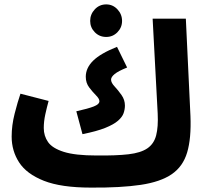

<svg xmlns="http://www.w3.org/2000/svg" viewBox="-20 -832 939 873"><path d="M393 21Q258 21 179.5 -10Q101 -41 67 -93.5Q33 -146 33 -211Q33 -262 46.5 -315Q60 -368 73 -406L201 -373Q193 -344 186 -312Q179 -280 179 -250Q179 -214 198.5 -186Q218 -158 270 -141.5Q322 -125 419 -125Q508 -124 564 -130.5Q620 -137 650 -157.5Q680 -178 690 -216.5Q700 -255 697 -316L674 -747H825L846 -304Q850 -203 831 -139Q812 -75 761 -40Q710 -5 620 8.5Q530 22 393 21ZM355 -222 327 -326Q381 -338 406.5 -348Q432 -358 432 -372Q432 -383 416.5 -398.5Q401 -414 385.5 -434.5Q370 -455 370 -483Q370 -523 403.5 -556Q437 -589 512 -619L558 -525Q518 -509 501.5 -495.5Q485 -482 485 -470Q485 -456 501 -439Q517 -422 532.5 -400Q548 -378 548 -352Q548 -335 542 -317.5Q536 -300 516.5 -283Q497 -266 458.5 -250.5Q420 -235 355 -222ZM463 -664Q432 -664 411 -685.5Q390 -707 390 -737Q390 -767 411 -789.5Q432 -812 463 -812Q493 -812 514 -789.5Q535 -767 535 -737Q535 -707 514 -685.5Q493 -664 463 -664Z"/></svg>

Font: Noto Sans Arabic UI Cn XBd
Style: Regular
Weight: 800
Width: 3
Designer: Monotype Design Team, Nadine Chahine and Nizar Qandah
Foundry: Monotype Imaging Inc.
Version: Version 2.010; ttfautohint (v1.8.4.7-5d5b)